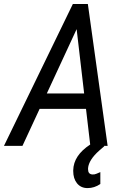

<svg xmlns="http://www.w3.org/2000/svg" viewBox="-52 -731 636 962"><path d="M182.6 -262.7H369.6L332 -585ZM468.8 0 470.7 1.5 445.3 23.4Q392.6 70.3 389.2 111.8Q389.2 114.7 389.2 117.2Q389.2 141.6 410.6 143.1Q420.9 144 431.2 139.6L450.7 131.3V190.9Q420.9 211.4 386.7 211.4Q353 211.4 333.5 187Q314.9 163.6 314.9 126Q314.9 124 314.9 122.1Q316.4 47.9 399.9 -6.8L378.9 -185.5H146.5L60.5 0H-32.2L313 -710.9H388.2L487.3 0Z"/></svg>

Font: MAUL Condensed Italic
Style: Condenced Regular Italic
Weight: 400
Italic angle: -12°
Designer: MAUL
Version: Version 1.0; 2020; ttfautohint (v1.8.3)